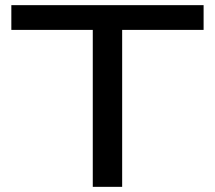

<svg xmlns="http://www.w3.org/2000/svg" viewBox="-20 -725 834 745"><path d="M340 0V-609H24V-705H770V-609H454V0Z"/></svg>

Font: Nunito Sans 7pt Expanded Medium
Style: Regular
Weight: 500
Width: 7
Designer: Vernon Adams
Foundry: Vernon Adams
Version: Version 3.101;gftools[0.9.27]